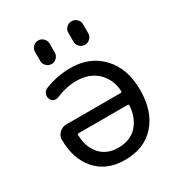

<svg xmlns="http://www.w3.org/2000/svg" viewBox="-178 -877 908 981"><g transform="rotate(-30 276.0 -386.5)"><path d="M423.8 -318.4Q431.6 -318.4 431.6 -326.2Q427.7 -394.5 382.8 -439.5Q335 -485.4 258.8 -485.4Q199.2 -485.4 136.7 -459Q124 -453.1 109.9 -458.5Q95.7 -463.9 91.8 -477.5Q85.9 -493.2 92.3 -507.8Q98.6 -522.5 113.3 -528.3Q186.5 -557.6 264.6 -557.6Q378.9 -557.6 448.7 -483.4Q518.6 -409.2 518.6 -283.2Q518.6 -156.2 453.1 -83.5Q387.7 -10.7 275.4 -10.7Q166 -10.7 105.5 -80.1Q44.9 -148.4 44.9 -262.7Q44.9 -285.2 62.5 -301.8Q80.1 -318.4 104.5 -318.4ZM431.6 -241.2Q431.6 -248 423.8 -248H136.7Q128.9 -248 128.9 -241.2Q128.9 -172.9 168 -127Q207 -82 275.4 -82Q346.7 -82 387.7 -127Q426.8 -170.9 431.6 -241.2ZM150.4 -666V-718.8Q150.4 -736.3 163.1 -749Q175.8 -761.7 193.4 -761.7Q210.9 -761.7 223.6 -749Q236.3 -736.3 236.3 -718.8V-666Q236.3 -648.4 223.6 -635.7Q210.9 -623 193.4 -623Q175.8 -623 163.1 -635.7Q150.4 -648.4 150.4 -666ZM346.7 -666V-718.8Q346.7 -736.3 359.4 -749Q372.1 -761.7 390.1 -761.7Q408.2 -761.7 420.9 -749Q433.6 -736.3 433.6 -718.8V-666Q433.6 -648.4 420.9 -635.7Q408.2 -623 390.1 -623Q372.1 -623 359.4 -635.7Q346.7 -648.4 346.7 -666Z"/></g></svg>

Font: Gen Jyuu Gothic Regular
Style: Regular
Weight: 400
Designer: [Source Han Sans]
Ryoko NISHIZUKA  (kana & ideographs); Paul D. Hunt (Latin, Greek & Cyrillic); Wenlong ZHANG  (bopomofo
Version: Version 1.002.20150607